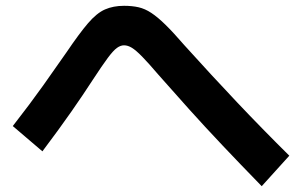

<svg xmlns="http://www.w3.org/2000/svg" viewBox="-20 -668 1040 661"><path d="M881 -27Q806 -104 745 -168.5Q684 -233 631 -292Q578 -351 526 -410Q491 -451 469.5 -473Q448 -495 434 -503.5Q420 -512 407 -512Q395 -512 382.5 -503Q370 -494 351 -468.5Q332 -443 300 -394Q267 -343 225.5 -283.5Q184 -224 126 -147L24 -234Q84 -311 128.5 -373.5Q173 -436 209 -488Q253 -553 283 -588Q313 -623 341.5 -635.5Q370 -648 407 -648Q435 -648 457 -643Q479 -638 501 -623.5Q523 -609 550 -582.5Q577 -556 615 -512Q708 -409 795.5 -316.5Q883 -224 976 -132Z"/></svg>

Font: M PLUS 1
Style: Bold
Weight: 700
Designer: Coji Morishita
Foundry: UNDERFOREST DESIGN
Version: Version 1.001